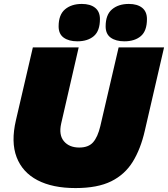

<svg xmlns="http://www.w3.org/2000/svg" viewBox="-20 -945 854 976"><path d="M364 11Q247 11 170.5 -29Q94 -69 64.5 -146Q35 -223 61 -334L147 -704H380L291 -317Q278 -259 305 -227Q332 -195 383 -195Q430 -195 453.5 -222Q477 -249 490 -304L583 -704H814L716 -280Q695 -188 655 -123Q615 -58 545.5 -23.5Q476 11 364 11ZM612 -735Q569 -735 543 -753.5Q517 -772 517 -811Q517 -870 549.5 -897.5Q582 -925 635 -925Q678 -925 702.5 -905.5Q727 -886 727 -848Q727 -788 696 -761.5Q665 -735 612 -735ZM373 -735Q330 -735 304 -753.5Q278 -772 278 -811Q278 -870 310.5 -897.5Q343 -925 396 -925Q439 -925 463.5 -905.5Q488 -886 488 -848Q488 -788 457 -761.5Q426 -735 373 -735Z"/></svg>

Font: Prodigy Sans Black
Style: Italic
Weight: 900
Italic angle: -13°
Designer: Wei Huang
Foundry: Wei Huang
Version: Version 1.003; ttfautohint (v1.8.3)